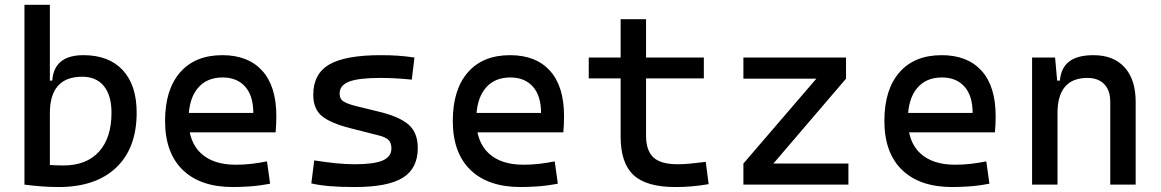

<svg xmlns="http://www.w3.org/2000/svg" viewBox="-20 -752 4728 782"><path d="M218.3 9.8Q183.1 9.8 148.9 7.1Q114.7 4.4 79.6 0L119.6 -94.7Q145.5 -82.5 176.8 -80.3Q208 -78.1 238.8 -78.1Q332 -78.1 383.1 -134.3Q434.1 -190.4 434.1 -293Q434.1 -363.3 403.1 -401.4Q372.1 -439.5 314.9 -439.5Q183.1 -439.5 183.1 -291L152.8 -423.8H192.9Q200.2 -527.3 319.8 -527.3Q423.3 -527.3 480 -466.3Q536.6 -405.3 536.6 -293Q536.6 -148.9 453.4 -69.6Q370.1 9.8 218.3 9.8ZM79.6 0V-732.4H183.1V-8.8Z M928.7 9.8Q796.4 9.8 724.4 -59.8Q652.3 -129.4 652.3 -259.8Q652.3 -386.7 713.4 -457Q774.4 -527.3 885.7 -527.3Q990.7 -527.3 1048.1 -463.9Q1105.5 -400.4 1105.5 -279.3Q1105.5 -243.7 1102.5 -212.9H739.3V-292H1011.7Q1011.7 -361.8 978.5 -399.2Q945.3 -436.5 886.7 -436.5Q820.8 -436.5 784.4 -391.6Q748 -346.7 748 -264.6Q748 -174.8 798.1 -127.9Q848.1 -81.1 940.4 -81.1Q972.7 -81.1 1003.9 -84.7Q1035.2 -88.4 1067.4 -94.7L1080.1 -3.9Q1034.2 4.9 996.1 7.3Q958 9.8 928.7 9.8Z M1424.8 9.8Q1366.2 9.8 1324.5 6.3Q1282.7 2.9 1248 -4.9L1259.8 -98.6Q1311 -90.8 1350.3 -86.9Q1389.6 -83 1424.8 -83Q1503.4 -83 1538.8 -98.4Q1574.2 -113.8 1574.2 -147.5Q1574.2 -170.9 1561.8 -182.4Q1549.3 -193.8 1523.4 -200.2L1404.3 -230.5Q1327.6 -250 1291.7 -278.8Q1255.9 -307.6 1255.9 -366.2Q1255.9 -451.2 1321 -489.3Q1386.2 -527.3 1531.2 -527.3Q1568.8 -527.3 1601.3 -525.1Q1633.8 -522.9 1668 -517.6L1657.2 -427.7Q1617.7 -431.6 1587.4 -433.1Q1557.1 -434.6 1528.3 -434.6Q1441.4 -434.6 1402.3 -419.7Q1363.3 -404.8 1363.3 -371.1Q1363.3 -348.6 1379.4 -338.6Q1395.5 -328.6 1428.7 -320.3L1524.4 -296.9Q1606 -277.3 1643.8 -244.6Q1681.6 -211.9 1681.6 -149.4Q1681.6 -65.9 1620.6 -28.1Q1559.6 9.8 1424.8 9.8Z M2100.6 9.8Q1968.3 9.8 1896.2 -59.8Q1824.2 -129.4 1824.2 -259.8Q1824.2 -386.7 1885.3 -457Q1946.3 -527.3 2057.6 -527.3Q2162.6 -527.3 2220 -463.9Q2277.3 -400.4 2277.3 -279.3Q2277.3 -243.7 2274.4 -212.9H1911.1V-292H2183.6Q2183.6 -361.8 2150.4 -399.2Q2117.2 -436.5 2058.6 -436.5Q1992.7 -436.5 1956.3 -391.6Q1919.9 -346.7 1919.9 -264.6Q1919.9 -174.8 1970 -127.9Q2020 -81.1 2112.3 -81.1Q2144.5 -81.1 2175.8 -84.7Q2207 -88.4 2239.3 -94.7L2252 -3.9Q2206.1 4.9 2168 7.3Q2129.9 9.8 2100.6 9.8Z M2730.5 9.8Q2612.8 9.8 2560.3 -39.1Q2507.8 -87.9 2507.8 -195.3V-283.2H2611.3V-200.2Q2611.3 -138.7 2641.4 -110.8Q2671.4 -83 2740.2 -83Q2764.6 -83 2792 -85.7Q2819.3 -88.4 2854.5 -92.8L2866.2 -2Q2832 3.9 2799.6 6.8Q2767.1 9.8 2730.5 9.8ZM2507.8 -244.1V-673.8H2611.3V-244.1ZM2377.9 -432.6V-517.6H2846.7V-432.6Z M3079.1 -26.4 3007.8 -85.9 3354.5 -489.3 3425.8 -431.6ZM3007.8 0V-85.9H3435.5V0ZM3007.8 -431.6V-517.6H3425.8V-431.6Z M3858.4 9.8Q3726.1 9.8 3654.1 -59.8Q3582 -129.4 3582 -259.8Q3582 -386.7 3643.1 -457Q3704.1 -527.3 3815.4 -527.3Q3920.4 -527.3 3977.8 -463.9Q4035.2 -400.4 4035.2 -279.3Q4035.2 -243.7 4032.2 -212.9H3668.9V-292H3941.4Q3941.4 -361.8 3908.2 -399.2Q3875 -436.5 3816.4 -436.5Q3750.5 -436.5 3714.1 -391.6Q3677.7 -346.7 3677.7 -264.6Q3677.7 -174.8 3727.8 -127.9Q3777.8 -81.1 3870.1 -81.1Q3902.3 -81.1 3933.6 -84.7Q3964.8 -88.4 3997.1 -94.7L4009.8 -3.9Q3963.9 4.9 3925.8 7.3Q3887.7 9.8 3858.4 9.8Z M4502 0V-336.9Q4502 -383.8 4477.5 -409.2Q4453.1 -434.6 4409.2 -434.6Q4287.1 -434.6 4287.1 -291L4256.8 -423.8H4296.9Q4301.3 -476.1 4335 -501.7Q4368.7 -527.3 4433.6 -527.3Q4515.6 -527.3 4560.5 -477.5Q4605.5 -427.7 4605.5 -336.9V0ZM4183.6 0V-517.6H4277.3L4287.1 -408.2V0Z"/></svg>

Font: Cascadia Mono
Style: Regular
Weight: 400
Monospace: yes
Designer: Aaron Bell
Foundry: Saja Typeworks
Version: Version 2102.003